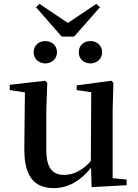

<svg xmlns="http://www.w3.org/2000/svg" viewBox="-20 -951 707 987"><path d="M213 -625C244 -625 273 -647 273 -682C273 -719 244 -740 213 -740C181 -740 153 -719 153 -682C153 -647 181 -625 213 -625ZM445 -625C476 -625 505 -647 505 -682C505 -719 476 -740 445 -740C412 -740 385 -719 385 -682C385 -647 412 -625 445 -625ZM183 -931 165 -914 297 -763H361L494 -914L475 -931L329 -833ZM451 11 631 1V-28L559 -35V-385L563 -525L553 -536L374 -512V-488L449 -477L447 -123C408 -79 361 -52 311 -52C252 -52 218 -84 218 -181V-385L223 -525L212 -536L30 -515V-488L108 -476L105 -187C104 -37 161 16 258 16C335 16 399 -27 448 -89Z"/></svg>

Font: GenKiMin2 TW SB
Style: Regular
Weight: 600
Version: Version 2.100;PS 2.1;hotconv 16.6.51;makeotf.lib2.5.65220 DE